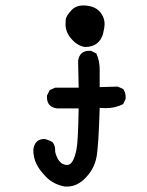

<svg xmlns="http://www.w3.org/2000/svg" viewBox="-20 -550 540 703"><path d="M226 133H217Q176 125 150.5 99.5Q125 74 113.5 50.5Q102 27 102 -2Q107 -41 142 -41Q150 -41 172 -30Q182 -18 182 0V6Q194 54 226 54Q237 54 245.5 40.5Q254 27 260 -2.5Q266 -32 268 -153H189Q152 -158 152 -194V-200L162 -220L182 -229H268L266 -327Q271 -364 307 -364H313L333 -354Q345 -327 345 -295V-231L411 -233L431 -224Q440 -212 440 -195V-188L431 -169Q403 -154 367 -154L345 -155Q341 -14 333 27Q325 68 294 100.5Q263 133 226 133ZM291 -378Q264 -382 242 -407Q220 -432 220 -460Q220 -461 220.5 -476Q221 -491 242 -513Q258 -530 285 -530Q333 -530 353 -497Q363 -481 363 -461Q363 -450 357.5 -427.5Q352 -405 335.5 -391.5Q319 -378 291 -378Z"/></svg>

Font: Xiaolai Mono SC
Style: Regular
Weight: 400
Monospace: yes
Designer: LXGW / Nozomi Seto
Version: Version 3.113;September 30, 2024